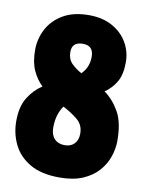

<svg xmlns="http://www.w3.org/2000/svg" viewBox="-82 -767 634 833"><g transform="rotate(10 235.0 -350.0)"><path d="M238 8Q158 8 108 -21Q58 -50 34.5 -97.5Q11 -145 11 -201Q11 -265 36 -305Q61 -345 97 -368Q71 -393 54.5 -429Q38 -465 38 -519Q38 -568 60.5 -611Q83 -654 128.5 -681Q174 -708 243 -708Q303 -708 346 -684Q389 -660 412 -620.5Q435 -581 435 -534Q435 -480 416 -447.5Q397 -415 366 -394Q404 -367 431 -320.5Q458 -274 458 -192Q458 -158 446 -122.5Q434 -87 408 -57.5Q382 -28 340 -10Q298 8 238 8ZM190 -537Q190 -506 208 -487.5Q226 -469 253 -454Q285 -485 285 -532Q285 -581 238 -581Q190 -581 190 -537ZM174 -200Q174 -169 190.5 -151.5Q207 -134 236 -134Q263 -134 278.5 -150.5Q294 -167 294 -195Q294 -233 267 -255.5Q240 -278 202 -298Q189 -280 181.5 -256Q174 -232 174 -200Z"/></g></svg>

Font: Asap Condensed Black
Style: Regular
Weight: 900
Width: 3
Designer: Pablo Cosgaya
Foundry: Omnibus-Type
Version: Version 3.001; ttfautohint (v1.8.4.7-5d5b)